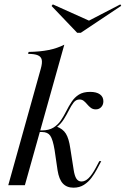

<svg xmlns="http://www.w3.org/2000/svg" viewBox="-20 -845 573 876"><path d="M17.7 0 166.1 -531.5Q173.4 -557.3 170.6 -571.8Q167.7 -586.3 152.8 -592.7Q137.9 -599.2 108.1 -599.2L110.5 -608.1Q162.9 -608.9 202.4 -616.9Q241.9 -625 273.4 -641.1L93.5 0ZM315.3 11.3Q284.7 11.3 266.9 -7.7Q249.2 -26.6 242.7 -67.7L229 -161.3Q221 -208.9 209.3 -225.8Q197.6 -242.7 171.8 -242.7H142.7L144.4 -250H171Q203.2 -250 223.8 -262.9Q244.4 -275.8 257.7 -295.6Q271 -315.3 282.3 -337.9Q293.5 -360.5 306.9 -380.6Q320.2 -400.8 339.9 -413.3Q359.7 -425.8 391.1 -425.8Q420.2 -425.8 435.9 -414.5Q451.6 -403.2 451.6 -383.1Q451.6 -366.9 441.9 -356.5Q432.3 -346 416.9 -346Q404 -346 394.8 -352.8Q385.5 -359.7 377.8 -369Q370.2 -378.2 362.1 -384.7Q354 -391.1 342.7 -391.1Q326.6 -391.1 315.7 -377Q304.8 -362.9 294.4 -341.9Q283.9 -321 270.6 -300Q257.3 -279 237.9 -264.5V-267.7Q266.9 -257.3 280.6 -235.1Q294.4 -212.9 300.8 -167.7L316.1 -70.2Q320.2 -42.7 328.6 -29.8Q337.1 -16.9 351.6 -16.9Q368.5 -16.9 384.3 -32.3Q400 -47.6 417.7 -80.6L433.1 -109.7H441.9L421.8 -71.8Q411.3 -52.4 397.2 -33.5Q383.1 -14.5 362.9 -1.6Q342.7 11.3 315.3 11.3ZM529 -825 533.1 -818.5 348.4 -695.2H332.3L215.3 -817.7L221 -825L396.8 -746L375 -745.2Z"/></svg>

Font: Playfair 144pt
Style: Italic
Weight: 400
Italic angle: -15.6°
Designer: Claus Eggers Sørensen
Foundry: Claus Eggers Sørensen
Version: Version 2.001;gftools[0.9.30]